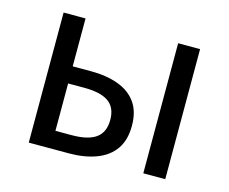

<svg xmlns="http://www.w3.org/2000/svg" viewBox="-76 -589 826 693"><g transform="rotate(15 337.0 -243.0)"><path d="M82 0V-486H164V-307H233Q290 -307 334 -291Q378 -275 402 -241.5Q426 -208 426 -155Q426 -101 402 -67Q378 -33 334 -16.5Q290 0 233 0ZM164 -66H224Q286 -66 315.5 -87.5Q345 -109 345 -155Q345 -201 315.5 -222Q286 -243 224 -243H164ZM510 0V-486H592V0Z"/></g></svg>

Font: Source Sans 3
Style: Regular
Weight: 400
Designer: Paul D. Hunt
Foundry: Adobe
Version: Version 3.046;hotconv 1.0.118;makeotfexe 2.5.65603